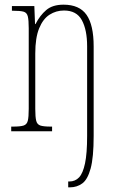

<svg xmlns="http://www.w3.org/2000/svg" viewBox="-20 -562 497 822"><path d="M272 240V215H277Q302 215 318.5 197.5Q335 180 344 137.5Q353 95 353 20V-364Q353 -434 330.5 -475.5Q308 -517 254 -517Q220 -517 192 -499Q164 -481 147.5 -440.5Q131 -400 131 -333V-96Q131 -61 135 -45Q139 -29 153 -24.5Q167 -20 197 -20H203V0H28V-20H36Q67 -20 81 -24.5Q95 -29 99 -45Q103 -61 103 -96V-441Q103 -476 99 -492Q95 -508 81 -512Q67 -516 36 -516H31V-536H127L130 -459H132Q151 -496 178 -519Q205 -542 252 -542Q320 -542 350.5 -498.5Q381 -455 381 -363V20Q381 112 368 159.5Q355 207 332 223.5Q309 240 280 240Z"/></svg>

Font: Noto Serif Tamil ExtraCondensed Thin
Style: Regular
Weight: 100
Width: 2
Designer: Indian Type Foundry, Tom Grace, and the Monotype Design Team
Foundry: Monotype Imaging Inc.
Version: Version 2.004; ttfautohint (v1.8.4.7-5d5b)